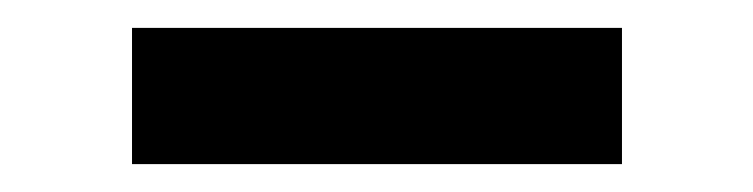

<svg xmlns="http://www.w3.org/2000/svg" viewBox="-20 -329 537 137"><path d="M74.2 -309.1H423.8V-211.9H74.2Z"/></svg>

Font: Oakes Grotesk
Style: Bold
Weight: 700
Designer: Samuel Oakes
Foundry: Samuel Oakes
Version: Version 1.0 | wf-rip DC20170320